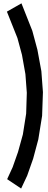

<svg xmlns="http://www.w3.org/2000/svg" viewBox="-20 -908 284 1140"><path d="M105.5 211.4 22.5 155.8 55.2 84.5 86.9 -5.4 115.7 -109.4 135.3 -233.4 139.2 -356.9 130.9 -467.8 110.4 -582.5 83.5 -682.1 21 -838.9 107.4 -888.2 171.9 -725.1 202.1 -612.8 225.6 -485.4 234.9 -360.8 230 -220.2 207.5 -80.6 176.8 34.2 141.6 134.3Z"/></svg>

Font: Gap Sans
Style: Bold
Weight: 400
Designer: Alexandre Liziard and Etienne Ozeray
Foundry: Interstices.io
Version: Version 1.610